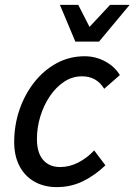

<svg xmlns="http://www.w3.org/2000/svg" viewBox="-20 -755 550 785"><path d="M38 -174Q38 -243 59.5 -306Q81 -369 120 -418.5Q159 -468 211.5 -496.5Q264 -525 326 -525Q371 -525 410 -504Q449 -483 470 -448L406 -392Q390 -418 367.5 -430.5Q345 -443 315 -443Q276 -443 242.5 -421Q209 -399 184 -362Q159 -325 145 -279.5Q131 -234 131 -187Q131 -130 156.5 -101Q182 -72 226 -72Q264 -72 300 -90.5Q336 -109 365 -140L411 -79Q368 -38 319 -14Q270 10 212 10Q160 10 120.5 -12.5Q81 -35 59.5 -76.5Q38 -118 38 -174ZM225 -735H300L346 -645L430 -735H510L385 -585H288Z"/></svg>

Font: Radio Canada
Style: Italic
Weight: 400
Italic angle: -12°
Designer: Charles Daoud, Etienne Aubert Bonn, Alexandre Saumier Demers, Jacques Le Bailly
Foundry: Radio-Canada
Version: Version 2.104;gftools[0.9.28.dev5+ged2979d]